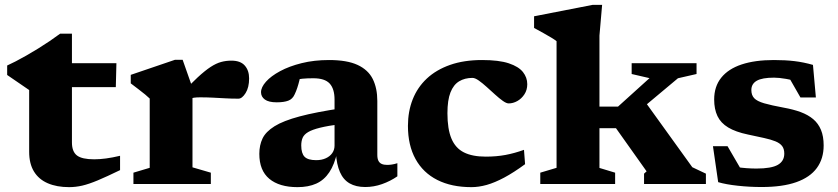

<svg xmlns="http://www.w3.org/2000/svg" viewBox="-20 -757 3448 790"><path d="M276 -171Q276 -133 296.8 -117.2Q317.5 -101.5 367.5 -101.5Q390 -101.5 416.2 -105Q442.5 -108.5 474 -116V-57Q419.5 -30.5 382.5 -15Q345.5 0.5 318.2 6.8Q291 13 264.5 13Q213.5 13 176.5 -3Q139.5 -19 119.8 -51.2Q100 -83.5 100 -132.5V-386.5L9.5 -448.5V-487.5Q24 -494 44.5 -504.5Q65 -515 88.5 -528.5Q112 -542 136.8 -557.2Q161.5 -572.5 184.8 -588.2Q208 -604 227.5 -618.5H276V-484.5ZM204 -398.5 206.5 -497H459L456.5 -398.5Z M932 -507.5Q969.5 -507.5 987.2 -487.2Q1005 -467 1005 -434.5Q1005 -397 990.5 -374Q976 -351 961 -351Q931.5 -351 906.2 -352.5Q881 -354 856 -355.2Q831 -356.5 803 -356.5Q789 -356.5 778.2 -355Q767.5 -353.5 757.8 -349.2Q748 -345 735.5 -337L720.5 -365Q763 -410.5 793.2 -438.5Q823.5 -466.5 846.5 -481.5Q869.5 -496.5 889.8 -502Q910 -507.5 932 -507.5ZM772 -396V-68.5L847.5 -46.5V0H529V-46.5L596 -66.5V-351.5Q589 -358.5 577.5 -368Q566 -377.5 550.8 -389Q535.5 -400.5 518 -414V-449L700 -511H731.5Z M1388 -312 1382.5 -246.5Q1329.5 -239.5 1297 -231.5Q1264.5 -223.5 1247.8 -213.5Q1231 -203.5 1225.2 -190Q1219.5 -176.5 1219.5 -158.5Q1219.5 -126 1233.2 -112Q1247 -98 1281 -98Q1303.5 -98 1320.5 -105.8Q1337.5 -113.5 1347 -127Q1356.5 -140.5 1356.5 -158V-347Q1356.5 -391.5 1336.5 -413.2Q1316.5 -435 1269 -435Q1243.5 -435 1225.2 -433.2Q1207 -431.5 1193 -428L1221 -467.5Q1216.5 -445 1212.2 -427.5Q1208 -410 1203.2 -395.8Q1198.5 -381.5 1192.5 -369Q1184 -349.5 1166.2 -342.8Q1148.5 -336 1118.5 -336Q1085.5 -336 1069.8 -347.5Q1054 -359 1054 -377.5Q1054 -398 1074.5 -421Q1095 -444 1132.5 -464.2Q1170 -484.5 1221.2 -497.2Q1272.5 -510 1334 -510Q1408 -510 1451.5 -489.8Q1495 -469.5 1513.8 -431.8Q1532.5 -394 1532.5 -341.5V-120Q1532.5 -104.5 1537 -95.5Q1541.5 -86.5 1550.5 -82.5Q1559.5 -78.5 1573 -78.5Q1582 -78.5 1592.2 -80Q1602.5 -81.5 1615 -85.5V-31.5Q1586 -11.5 1552 0.5Q1518 12.5 1483 12.5Q1444.5 12.5 1418.5 -2.5Q1392.5 -17.5 1378.8 -48.8Q1365 -80 1362 -128.5L1368 -133Q1356.5 -80.5 1335 -48.2Q1313.5 -16 1281.2 -1.5Q1249 13 1204 13Q1129.5 13 1088.2 -21.2Q1047 -55.5 1047 -124Q1047 -159.5 1060.2 -187.2Q1073.5 -215 1109.5 -237.5Q1145.5 -260 1212.8 -278Q1280 -296 1388 -312Z M1963.5 -510Q2033 -510 2073.5 -496.5Q2114 -483 2131.8 -460.5Q2149.5 -438 2149.5 -410.5Q2149.5 -387 2137.8 -369Q2126 -351 2108.5 -341.2Q2091 -331.5 2073 -331.5Q2063.5 -331.5 2048.8 -342Q2034 -352.5 2016.8 -368.2Q1999.5 -384 1982.2 -399.5Q1965 -415 1949.8 -425.8Q1934.5 -436.5 1924 -436.5Q1892.5 -436.5 1869.2 -422.5Q1846 -408.5 1833.5 -376.8Q1821 -345 1821 -291Q1821 -226 1837.5 -186.8Q1854 -147.5 1888.8 -130Q1923.5 -112.5 1979 -112.5Q2022.5 -112.5 2060 -119.5Q2097.5 -126.5 2136 -140.5L2140.5 -81.5Q2093.5 -47 2054.5 -26.2Q2015.5 -5.5 1982.8 3.8Q1950 13 1919.5 13Q1838 13 1779.5 -16.5Q1721 -46 1689.8 -102.5Q1658.5 -159 1658.5 -239Q1658.5 -298.5 1678 -348Q1697.5 -397.5 1736.2 -433.8Q1775 -470 1832 -490Q1889 -510 1963.5 -510Z M2552 -253 2622.5 -355 2828.5 -69 2884.5 -42.5V0H2630V-42.5L2640.5 -52L2514.5 -229.5H2382V-318.5H2523L2652.5 -435.5L2579 -452.5V-497H2846V-452.5L2769.5 -435ZM2446.5 -66 2511 -46.5V0H2203V-46.5L2270 -66.5V-587.5Q2263.5 -593 2249 -601.8Q2234.5 -610.5 2215.8 -621Q2197 -631.5 2177.5 -642V-690L2418.5 -737H2457.5L2446.5 -610.5Z M3164 -510Q3211.5 -510 3249 -505.5Q3286.5 -501 3325 -490L3337 -356H3273.5L3204.5 -476.5L3271.5 -417Q3243 -427.5 3214 -432.5Q3185 -437.5 3165 -437.5Q3116 -437.5 3093.8 -424.8Q3071.5 -412 3071.5 -386.5Q3071.5 -365.5 3083.2 -353Q3095 -340.5 3124.2 -332Q3153.5 -323.5 3205 -314Q3244 -307 3274.5 -295.8Q3305 -284.5 3326 -266.8Q3347 -249 3358 -222.5Q3369 -196 3369 -158.5Q3369 -104 3341 -65.8Q3313 -27.5 3256.5 -7.5Q3200 12.5 3113.5 12.5Q3064 12.5 3015.5 7.2Q2967 2 2935 -7.5L2913.5 -155.5H2973.5L3052 -20.5L2975.5 -77Q2991.5 -72.5 3011.5 -69.5Q3031.5 -66.5 3052.5 -65Q3073.5 -63.5 3092.5 -63.5Q3154 -63.5 3180.5 -78.8Q3207 -94 3207 -125Q3207 -144.5 3198 -156.2Q3189 -168 3170.5 -175.5Q3152 -183 3123.8 -189.2Q3095.5 -195.5 3057.5 -203.5Q3007 -214 2976.2 -232.5Q2945.5 -251 2932 -279.5Q2918.5 -308 2918.5 -347.5Q2918.5 -401 2947.5 -437.2Q2976.5 -473.5 3031.5 -491.8Q3086.5 -510 3164 -510Z"/></svg>

Font: Newsreader 9pt
Style: Bold
Weight: 700
Designer: Hugues Gentile
Foundry: Production Type
Version: Version 1.003